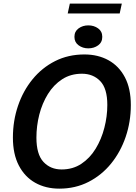

<svg xmlns="http://www.w3.org/2000/svg" viewBox="-20 -1056 770 1086"><path d="M315.5 11Q238.5 11 179.2 -22.2Q120 -55.5 86.5 -120Q53 -184.5 53 -277.5Q53 -372.5 81.8 -457.2Q110.5 -542 164 -607.5Q217.5 -673 291.8 -710.5Q366 -748 457.5 -748Q534.5 -748 593.8 -715.2Q653 -682.5 686.5 -618.8Q720 -555 720 -462Q720 -367.5 691 -282.2Q662 -197 608.5 -131Q555 -65 480.5 -27Q406 11 315.5 11ZM328.5 -97.5Q392 -97.5 440.2 -129.5Q488.5 -161.5 521 -214.8Q553.5 -268 570.2 -332.8Q587 -397.5 587 -462.5Q587 -556 546.8 -597.5Q506.5 -639 443.5 -639Q380 -639 331.8 -607.8Q283.5 -576.5 251 -524Q218.5 -471.5 202.2 -407.5Q186 -343.5 186 -277.5Q186 -183 225.8 -140.2Q265.5 -97.5 328.5 -97.5ZM479.5 -782.5Q448 -782.5 424.5 -799.8Q401 -817 401 -847.5Q401 -878.5 424.5 -895.5Q448 -912.5 479.5 -912.5Q511.5 -912.5 535 -895.5Q558.5 -878.5 558.5 -847.5Q558.5 -816.5 535 -799.5Q511.5 -782.5 479.5 -782.5ZM363 -980 375 -1035.5H669L657 -980Z"/></svg>

Font: Epilogue SemiBold
Style: Italic
Weight: 600
Italic angle: -12°
Designer: Tyler Finck
Foundry: Etcetera Type Co
Version: Version 2.111; ttfautohint (v1.8.3)